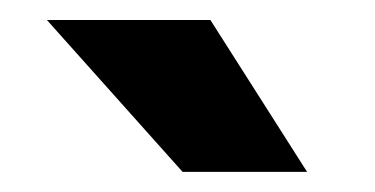

<svg xmlns="http://www.w3.org/2000/svg" viewBox="-20 -770 375 192"><path d="M190.4 -750 287.1 -598.1H162.6L26.9 -750Z"/></svg>

Font: Roboto ExtraBold
Style: Regular
Weight: 800
Designer: Christian Robertson
Foundry: Google
Version: Version 3.009; 2024